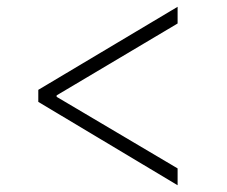

<svg xmlns="http://www.w3.org/2000/svg" viewBox="-20 -568 673 568"><path d="M93.3 -266.6V-302.2L505.4 -547.9V-498.5L143.1 -283.2L147.5 -290.5V-278.3L143.1 -284.2L505.4 -69.8V-20Z"/></svg>

Font: Inter 18pt ExtraLight
Style: Regular
Weight: 250
Designer: Rasmus Andersson
Foundry: rsms
Version: Version 4.001;git-66647c0bb